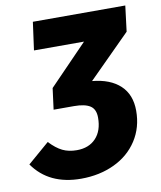

<svg xmlns="http://www.w3.org/2000/svg" viewBox="-155 -601 747 892"><g transform="rotate(-10 219.0 -154.5)"><path d="M482 -412 284 -214Q369 -206 415.5 -162.5Q462 -119 462 -43Q462 36 422.5 97Q383 158 313 191Q243 224 156 224Q5 224 -70 117L32 29Q63 62 92 76Q121 90 159 90Q216 90 249 55Q282 20 282 -42Q282 -82 257 -98Q232 -114 181 -114H85L98 -214L279 -401H43L61 -533H497Z"/></g></svg>

Font: Trujillo ExtraBold
Style: Italic
Weight: 800
Italic angle: -8°
Designer: Fira Sans original fonts by bBox Type GmbH, Carrois Corporate GbR, & Edenspiekermann AG / Changes by Cristiano Sobral
Foundry: Fira Sans original fonts by bBox Type GmbH, Carrois Corporate GbR, & Edenspiekermann AG / Changes by Cristiano Sobral
Version: Version 4.301;July 28, 2020;FontCreator 13.0.0.2655 64-bit